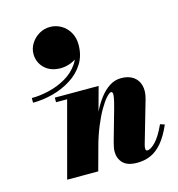

<svg xmlns="http://www.w3.org/2000/svg" viewBox="-123 -955 993 1071"><g transform="rotate(-15 373.5 -419.0)"><path d="M538.5 10Q482 10 456.5 -16.2Q431 -42.5 431 -82Q431 -93.5 434 -109Q437 -124.5 440.5 -137L490.5 -314Q501.5 -353 505 -373.5Q508.5 -394 506.2 -401.2Q504 -408.5 498.5 -408.5Q488 -408.5 469.8 -388.2Q451.5 -368 430 -331Q408.5 -294 387.8 -243.5Q367 -193 350.5 -133H334Q346 -178.5 362.5 -226Q379 -273.5 400 -317Q421 -360.5 447 -395Q473 -429.5 504.2 -449.5Q535.5 -469.5 572 -469.5Q613.5 -469.5 641 -450.8Q668.5 -432 677.5 -398.2Q686.5 -364.5 673.5 -319.5L603.5 -77Q602.5 -73.5 601.2 -67.2Q600 -61 600 -57Q600 -48.5 602.5 -45.2Q605 -42 610 -42Q629.5 -42 657.8 -71.2Q686 -100.5 715.5 -165L741 -156.5Q713.5 -93.5 682.5 -57.2Q651.5 -21 616 -5.5Q580.5 10 538.5 10ZM135 0 251 -433.5H187V-460H440L314.5 0ZM62.5 -464V-491Q111.5 -491 164.2 -503.8Q217 -516.5 262.5 -543.2Q308 -570 336.2 -611.8Q364.5 -653.5 364.5 -711H390.5Q390.5 -676 369.8 -653.8Q349 -631.5 319.2 -620.8Q289.5 -610 262.5 -610Q204 -610 169.5 -643.5Q135 -677 135 -726Q135 -757.5 152.5 -785.5Q170 -813.5 199 -830.8Q228 -848 262 -848Q296.5 -848 326 -831Q355.5 -814 373.5 -783.2Q391.5 -752.5 391.5 -711Q391.5 -649 362.5 -602.8Q333.5 -556.5 285.2 -525.8Q237 -495 178.8 -479.5Q120.5 -464 62.5 -464Z"/></g></svg>

Font: Bodoni Moda 9pt Black
Style: Italic
Weight: 900
Italic angle: -13°
Designer: Owen Earl
Foundry: indestructible type
Version: Version 2.004